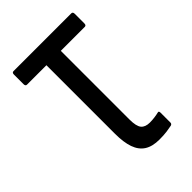

<svg xmlns="http://www.w3.org/2000/svg" viewBox="-157 -551 623 623"><g transform="rotate(-45 154.5 -240.0)"><path d="M200 6Q168 6 148.5 -6.5Q129 -19 120 -44.5Q111 -70 111 -110V-424H22Q15 -424 15 -433V-477Q15 -486 22 -486H287Q294 -486 294 -477V-433Q294 -424 287 -424H177V-109Q177 -78 186.5 -66.5Q196 -55 217 -55Q228 -55 239 -56.5Q250 -58 258 -60Q264 -62 264 -53V-8Q264 -2 258 0Q249 2 234.5 4Q220 6 200 6Z"/></g></svg>

Font: Sofia Sans Extra Condensed
Style: Regular
Weight: 400
Designer: Botio Nikoltchev, Ani Petrova
Foundry: lettersoup
Version: Version 4.101